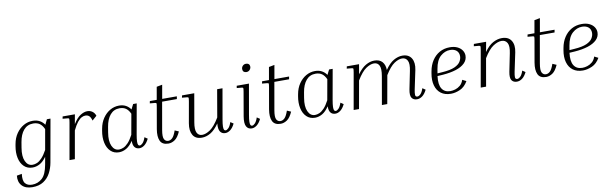

<svg xmlns="http://www.w3.org/2000/svg" viewBox="-54 -1301 6746 2116"><g transform="rotate(-10 3319.5 -242.5)"><path d="M417 -9Q406 52 378 105Q350 158 300.5 190.5Q251 223 176 223Q99 223 59.5 180.5Q20 138 28 68L85 58Q75 132 100.5 163.5Q126 195 177 195Q242 195 289.5 152.5Q337 110 356 1L371 -83Q336 -33 296.5 -11.5Q257 10 216 10Q158 10 120.5 -26Q83 -62 70 -122.5Q57 -183 70 -256L74 -278Q86 -345 120 -394Q154 -443 201.5 -470Q249 -497 303 -497Q348 -497 380.5 -479.5Q413 -462 435 -430Q442 -444 448.5 -459Q455 -474 462 -487H502ZM132 -226Q116 -132 141.5 -76Q167 -20 221 -20Q245 -20 271 -31Q297 -42 325.5 -72Q354 -102 384 -157L424 -383Q405 -426 376.5 -446.5Q348 -467 304 -467Q238 -467 197 -419Q156 -371 142 -286Z M885 -453Q865 -453 843 -441.5Q821 -430 796.5 -400Q772 -370 744 -312L689 0H629L701 -408Q707 -443 705 -449.5Q703 -456 688 -457L633 -462L638 -487H775L756 -380Q797 -446 838 -471.5Q879 -497 915 -497Q946 -497 970.5 -480Q995 -463 1006 -430L955 -385Q945 -422 928.5 -437.5Q912 -453 885 -453Z M1412 5Q1378 5 1359 -18Q1340 -41 1341 -90Q1305 -36 1265 -13Q1225 10 1183 10Q1126 10 1089 -26Q1052 -62 1039 -122.5Q1026 -183 1039 -256L1043 -278Q1055 -345 1088.5 -394Q1122 -443 1169 -470Q1216 -497 1270 -497Q1314 -497 1346 -479.5Q1378 -462 1399 -431Q1406 -445 1413 -459.5Q1420 -474 1427 -487H1467L1407 -150Q1398 -99 1397.5 -72Q1397 -45 1403 -34.5Q1409 -24 1420 -24Q1435 -24 1453.5 -43Q1472 -62 1486 -105L1519 -83Q1497 -38 1469 -16.5Q1441 5 1412 5ZM1101 -226Q1085 -132 1110.5 -76Q1136 -20 1188 -20Q1211 -20 1237 -31Q1263 -42 1291 -71.5Q1319 -101 1348 -156L1389 -385Q1370 -427 1342 -447Q1314 -467 1271 -467Q1206 -467 1165.5 -419Q1125 -371 1111 -286Z M1871 -102Q1843 -38 1808 -14Q1773 10 1736 10Q1667 10 1644.5 -38Q1622 -86 1636 -169L1678 -410Q1684 -443 1682 -449.5Q1680 -456 1664 -457L1609 -462L1614 -487H1691L1716 -629L1779 -641L1752 -487H1916L1911 -457H1746L1692 -149Q1679 -74 1694 -47Q1709 -20 1738 -20Q1764 -20 1785.5 -41.5Q1807 -63 1827 -121Z M2373 5Q2336 5 2316.5 -23Q2297 -51 2303 -115Q2256 -47 2207.5 -18.5Q2159 10 2110 10Q2039 10 2010 -39.5Q1981 -89 1995 -171L2037 -408Q2043 -443 2041 -449.5Q2039 -456 2024 -457L1969 -462L1974 -487H2111L2056 -172Q2042 -92 2060 -56Q2078 -20 2118 -20Q2159 -20 2208.5 -53.5Q2258 -87 2314 -180L2367 -487H2427L2368 -150Q2359 -99 2358.5 -72Q2358 -45 2364 -34.5Q2370 -24 2381 -24Q2396 -24 2414.5 -43Q2433 -62 2447 -105L2480 -83Q2458 -38 2430 -16.5Q2402 5 2373 5Z M2718 -617Q2699 -617 2688 -627.5Q2677 -638 2677 -657Q2677 -678 2691.5 -693Q2706 -708 2728 -708Q2748 -708 2759 -697.5Q2770 -687 2770 -669Q2770 -649 2755.5 -633Q2741 -617 2718 -617ZM2582 -462 2586 -487H2723L2664 -150Q2655 -99 2654.5 -72Q2654 -45 2660 -34.5Q2666 -24 2677 -24Q2692 -24 2710.5 -43Q2729 -62 2743 -105L2776 -83Q2754 -38 2726 -16.5Q2698 5 2669 5Q2628 5 2609 -29.5Q2590 -64 2603 -142L2649 -408Q2655 -443 2653 -449.5Q2651 -456 2636 -457Z M3127 -102Q3099 -38 3064 -14Q3029 10 2992 10Q2923 10 2900.5 -38Q2878 -86 2892 -169L2934 -410Q2940 -443 2938 -449.5Q2936 -456 2920 -457L2865 -462L2870 -487H2947L2972 -629L3035 -641L3008 -487H3172L3167 -457H3002L2948 -149Q2935 -74 2950 -47Q2965 -20 2994 -20Q3020 -20 3041.5 -41.5Q3063 -63 3083 -121Z M3605 5Q3571 5 3552 -18Q3533 -41 3534 -90Q3498 -36 3458 -13Q3418 10 3376 10Q3319 10 3282 -26Q3245 -62 3232 -122.5Q3219 -183 3232 -256L3236 -278Q3248 -345 3281.5 -394Q3315 -443 3362 -470Q3409 -497 3463 -497Q3507 -497 3539 -479.5Q3571 -462 3592 -431Q3599 -445 3606 -459.5Q3613 -474 3620 -487H3660L3600 -150Q3591 -99 3590.5 -72Q3590 -45 3596 -34.5Q3602 -24 3613 -24Q3628 -24 3646.5 -43Q3665 -62 3679 -105L3712 -83Q3690 -38 3662 -16.5Q3634 5 3605 5ZM3294 -226Q3278 -132 3303.5 -76Q3329 -20 3381 -20Q3404 -20 3430 -31Q3456 -42 3484 -71.5Q3512 -101 3541 -156L3582 -385Q3563 -427 3535 -447Q3507 -467 3464 -467Q3399 -467 3358.5 -419Q3318 -371 3304 -286Z M4629 -83Q4607 -38 4578.5 -16.5Q4550 5 4518 5Q4479 5 4460 -22.5Q4441 -50 4454 -117L4494 -315Q4511 -395 4492 -431Q4473 -467 4432 -467Q4392 -467 4344 -435Q4296 -403 4241 -314L4185 0H4125L4180 -315Q4194 -395 4176.5 -431Q4159 -467 4118 -467Q4077 -467 4028 -434Q3979 -401 3924 -310L3869 0H3809L3881 -408Q3887 -443 3885 -449.5Q3883 -456 3868 -457L3813 -462L3818 -487H3955L3936 -377Q3983 -442 4031 -469.5Q4079 -497 4126 -497Q4185 -497 4215 -463Q4245 -429 4246 -371Q4293 -440 4342.5 -468.5Q4392 -497 4440 -497Q4511 -497 4541.5 -447Q4572 -397 4555 -316L4511 -107Q4503 -69 4504 -46.5Q4505 -24 4527 -24Q4544 -24 4563 -43Q4582 -62 4596 -105Z M5088 -98Q5053 -37 5000 -13.5Q4947 10 4897 10Q4830 10 4786.5 -22.5Q4743 -55 4726.5 -114Q4710 -173 4724 -250L4728 -272Q4740 -339 4773 -389.5Q4806 -440 4856.5 -468.5Q4907 -497 4971 -497Q5021 -497 5056 -480Q5091 -463 5109 -435.5Q5127 -408 5127 -377Q5127 -328 5091 -293Q5055 -258 4991.5 -238Q4928 -218 4846 -212L4784 -208Q4772 -113 4802 -66.5Q4832 -20 4896 -20Q4922 -20 4951.5 -29Q4981 -38 5006.5 -59.5Q5032 -81 5045 -120ZM4797 -285 4789 -237 4845 -241Q4934 -247 4982 -268.5Q5030 -290 5048.5 -320.5Q5067 -351 5067 -381Q5067 -422 5040.5 -444.5Q5014 -467 4969 -467Q4911 -467 4862 -424Q4813 -381 4797 -285Z M5747 -83Q5725 -38 5696.5 -16.5Q5668 5 5636 5Q5597 5 5578 -22.5Q5559 -50 5572 -117L5612 -315Q5629 -395 5609 -431Q5589 -467 5545 -467Q5503 -467 5452 -434Q5401 -401 5345 -309L5291 0H5231L5303 -408Q5309 -443 5307 -449.5Q5305 -456 5290 -457L5235 -462L5240 -487H5377L5357 -376Q5404 -443 5454 -470Q5504 -497 5553 -497Q5627 -497 5658.5 -447Q5690 -397 5673 -316L5629 -107Q5621 -69 5622 -46.5Q5623 -24 5645 -24Q5662 -24 5681 -43Q5700 -62 5714 -105Z M6098 -102Q6070 -38 6035 -14Q6000 10 5963 10Q5894 10 5871.5 -38Q5849 -86 5863 -169L5905 -410Q5911 -443 5909 -449.5Q5907 -456 5891 -457L5836 -462L5841 -487H5918L5943 -629L6006 -641L5979 -487H6143L6138 -457H5973L5919 -149Q5906 -74 5921 -47Q5936 -20 5965 -20Q5991 -20 6012.5 -41.5Q6034 -63 6054 -121Z M6565 -98Q6530 -37 6477 -13.5Q6424 10 6374 10Q6307 10 6263.5 -22.5Q6220 -55 6203.5 -114Q6187 -173 6201 -250L6205 -272Q6217 -339 6250 -389.5Q6283 -440 6333.5 -468.5Q6384 -497 6448 -497Q6498 -497 6533 -480Q6568 -463 6586 -435.5Q6604 -408 6604 -377Q6604 -328 6568 -293Q6532 -258 6468.5 -238Q6405 -218 6323 -212L6261 -208Q6249 -113 6279 -66.5Q6309 -20 6373 -20Q6399 -20 6428.5 -29Q6458 -38 6483.5 -59.5Q6509 -81 6522 -120ZM6274 -285 6266 -237 6322 -241Q6411 -247 6459 -268.5Q6507 -290 6525.5 -320.5Q6544 -351 6544 -381Q6544 -422 6517.5 -444.5Q6491 -467 6446 -467Q6388 -467 6339 -424Q6290 -381 6274 -285Z"/></g></svg>

Font: Inria Serif Light
Style: Italic
Weight: 300
Italic angle: -10°
Designer: Black Foundry Team
Foundry: Black Foundry
Version: Version 1.000; ttfautohint (v1.8.3)